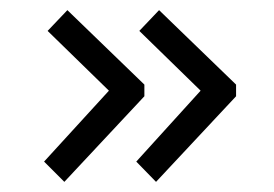

<svg xmlns="http://www.w3.org/2000/svg" viewBox="-20 -420 540 379"><path d="M265 -253 113 -400 74 -359 195 -241 67 -101 107 -61 265 -230ZM446 -253 294 -400 255 -359 376 -241 249 -101 288 -61 446 -230Z"/></svg>

Font: Inconsolatazi4
Style: Regular
Weight: 400
Designer: Raph Levien, Kirill Tkachev
Foundry: Cyreal
Version: Version 1.013